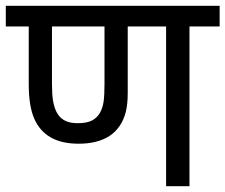

<svg xmlns="http://www.w3.org/2000/svg" viewBox="-20 -642 777 662"><path d="M340.3 -550.8H159.2V-352.5Q159.2 -316.9 162.8 -295.2Q166.5 -273.4 173.6 -258.5Q180.7 -243.7 191.2 -234.6Q201.7 -225.6 215.8 -221.4Q230 -217.3 248.5 -217.3Q279.8 -217.3 297.6 -226.8Q315.4 -236.3 325 -253.7Q334.5 -271 337.4 -293Q340.3 -314.9 340.3 -352.5ZM737.3 -550.8H633.3V0H552.7V-550.8H420.4V-321.3Q420.4 -282.7 413.6 -255.6Q406.7 -228.5 392.3 -207.5Q377.9 -186.5 357.2 -173.1Q336.4 -159.7 310.1 -153.1Q283.7 -146.5 251 -146.5Q193.4 -146.5 155.3 -168Q117.2 -189.5 98.1 -232.9Q79.1 -276.4 79.1 -351.6V-550.8H0V-622.1H737.3Z"/></svg>

Font: NotoSans
Style: Regular
Weight: 400
Designer: Monotype Design team
Foundry: Monotype Imaging Inc.
Version: Version 1.04; ttfautohint (v1.4.1)